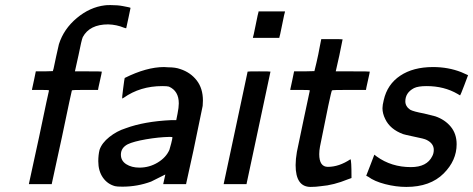

<svg xmlns="http://www.w3.org/2000/svg" viewBox="-20 -725 1863 756"><path d="M381 -443Q381 -440 373.5 -407Q366 -374 366 -371H315Q263 -371 263 -369Q262 -368 224 -186Q215 -145 204.5 -96.5Q194 -48 189 -25L184 -2V0H94V-2L99 -25Q104 -48 114.5 -96.5Q125 -145 134 -186Q172 -368 173 -369Q173 -371 139 -371H106V-373L114 -410L121 -444H155L188 -445L191 -455Q192 -462 201.5 -504.5Q211 -547 212 -551Q231 -611 282.5 -654Q334 -697 393 -704Q399 -705 415 -705Q444 -705 464 -701Q492 -696 494 -694Q494 -693 486 -655.5Q478 -618 477 -614Q477 -613 468 -616Q439 -628 406 -629Q333 -629 306 -579Q301 -568 289 -507L275 -444H328Q381 -444 381 -443Z M471 -418Q557 -461 626 -461Q628 -461 634 -460.5Q640 -460 643 -460Q671 -460 690 -453Q730 -440 754.5 -408.5Q779 -377 779 -329Q779 -325 778.5 -318Q778 -311 778 -308Q738 -110 713 -2V0H623V-2L631 -38Q580 -12 575 -10Q521 10 462 10Q440 10 433 8Q403 0 385 -26Q367 -52 367 -90Q367 -115 372 -135Q381 -162 410.5 -185.5Q440 -209 475 -220Q548 -247 654 -252H674L679 -277Q684 -302 684 -318Q684 -367 645 -384Q638 -386 619 -386Q532 -386 467 -340Q462 -337 461 -337Q460 -338 465 -377Q470 -416 471 -418ZM456 -116Q456 -92 477 -78.5Q498 -65 529 -65Q568 -65 601 -85Q634 -105 647 -135Q649 -140 654 -160Q659 -180 659 -184Q659 -186 648 -186Q604 -185 555 -176.5Q506 -168 483 -157Q456 -143 456 -116Z M976 -578Q977 -578 987 -628Q997 -678 998 -678V-680H1102V-678Q1101 -678 1091 -628Q1081 -578 1080 -578V-576H976ZM951 -2V0H861V-2Q862 -7 908.5 -224.5Q955 -442 955 -443Q955 -444 1000 -444Q1045 -444 1045 -443Q1045 -442 998.5 -224.5Q952 -7 951 -2Z M1203 11Q1144 11 1144 -75Q1144 -98 1149 -127Q1151 -137 1175 -251.5Q1199 -366 1200 -369Q1200 -371 1161 -371H1123V-373L1131 -410L1138 -444H1178L1218 -445L1226 -478Q1234 -512 1239 -541L1245 -571H1287Q1329 -571 1329 -570Q1329 -569 1316 -506L1302 -444H1369Q1436 -444 1436 -443Q1436 -440 1428.5 -407Q1421 -374 1421 -371H1354Q1287 -371 1287 -369Q1282 -360 1240 -148Q1237 -132 1237 -118Q1237 -68 1271 -68Q1315 -68 1360 -98Q1364 -94 1364 -28V-24L1350 -19Q1294 4 1244 8Q1224 11 1203 11Z M1491 -331Q1505 -393 1556 -427Q1607 -461 1685 -461Q1745 -461 1796 -441L1823 -429Q1823 -428 1808 -389Q1793 -350 1792 -350Q1792 -349 1789.5 -350.5Q1787 -352 1782 -355Q1729 -386 1660 -386Q1626 -386 1610 -378Q1576 -360 1576 -326Q1576 -306 1595 -293Q1607 -286 1650 -278L1694 -267Q1732 -254 1755 -226Q1778 -198 1778 -157Q1778 -93 1727 -42Q1674 11 1580 11Q1539 11 1496.5 0Q1454 -11 1430 -29L1422 -33Q1424 -39 1438.5 -75.5Q1453 -112 1454 -116L1463 -109Q1521 -67 1598 -67Q1661 -67 1682 -110Q1688 -121 1688 -135Q1688 -160 1660 -174Q1651 -179 1610 -187Q1572 -195 1567 -197Q1516 -216 1497 -256Q1486 -278 1486 -299Q1486 -311 1491 -331Z"/></svg>

Font: KaTeX_SansSerif
Style: Italic
Weight: 400
Version: Version 1.1; ttfautohint (v1.3)